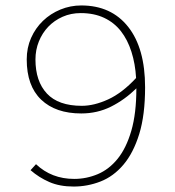

<svg xmlns="http://www.w3.org/2000/svg" viewBox="-20 -672 640 704"><path d="M280 -284Q325 -284 376.5 -307.5Q428 -331 479 -386Q476 -438 462 -482Q448 -526 423.5 -557.5Q399 -589 362 -606.5Q325 -624 276 -624Q240 -624 209.5 -610.5Q179 -597 157 -574Q135 -551 122.5 -520Q110 -489 110 -454Q110 -374 152 -329Q194 -284 280 -284ZM250 12Q199 12 161 -4.5Q123 -21 92 -48L112 -70Q169 -16 252 -16Q297 -16 338.5 -33.5Q380 -51 411.5 -90Q443 -129 461.5 -192.5Q480 -256 480 -348Q437 -306 387 -281Q337 -256 278 -256Q184 -256 131 -306.5Q78 -357 78 -454Q78 -497 94 -533Q110 -569 137.5 -595.5Q165 -622 201.5 -637Q238 -652 278 -652Q388 -652 450 -573.5Q512 -495 512 -352Q512 -250 490.5 -180.5Q469 -111 432.5 -68Q396 -25 348.5 -6.5Q301 12 250 12Z"/></svg>

Font: Source Code Pro ExtraLight
Style: Regular
Weight: 200
Monospace: yes
Designer: Paul D. Hunt, Teo Tuominen
Foundry: Adobe Systems Incorporated
Version: Version 2.030;PS 1.000;hotconv 16.6.51;makeotf.lib2.5.65220